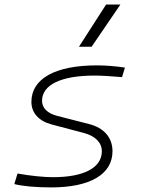

<svg xmlns="http://www.w3.org/2000/svg" viewBox="-20 -815 626 845"><path d="M205.6 9.8C377 9.8 475.1 -48.3 475.1 -149.4C475.1 -209.5 437.5 -252.4 372.1 -269L231 -305.2C189.5 -315.9 165 -339.4 165 -371.1C165 -441.9 249 -482.4 396 -482.4C422.4 -482.4 466.8 -480 517.1 -475.6L529.8 -517.6C487.8 -523.9 442.9 -527.3 406.7 -527.3C223.1 -527.3 118.2 -468.8 118.2 -366.7C118.2 -318.4 150.4 -282.7 206.1 -267.6L350.1 -229.5C399.4 -216.3 428.2 -187.5 428.2 -149.4C428.2 -77.1 350.1 -35.2 213.4 -35.2C172.4 -35.2 115.7 -41 57.1 -51.3L43 -4.9C79.1 4.4 138.2 9.8 205.6 9.8ZM327.6 -609.4H383.3L509.8 -794.9H446.8Z"/></svg>

Font: Cascadia Code PL ExtraLight
Style: Italic
Weight: 200
Italic angle: -10°
Monospace: yes
Designer: Aaron Bell
Foundry: Saja Typeworks
Version: Version 2404.023